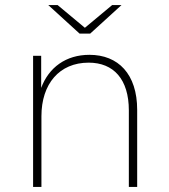

<svg xmlns="http://www.w3.org/2000/svg" viewBox="-20 -740 668 760"><path d="M334 -523C241 -523 173 -473 143 -392V-519H111V0H144V-280C144 -408 215 -492 331 -492C430 -492 490 -426 490 -303V0H523V-305C523 -447 448 -523 334 -523ZM295 -607H337L461 -720H424L316 -630L208 -720H171Z"/></svg>

Font: Chess Sans ExtraLight
Style: Regular
Weight: 275
Designer: Wolf Bōese
Foundry: Wolf Bōese
Version: Version 7.223;Glyphs 3.3 (3306)